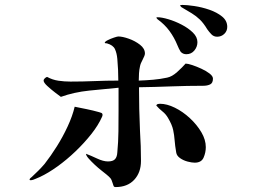

<svg xmlns="http://www.w3.org/2000/svg" viewBox="-20 -788 1040 779"><path d="M396 -322Q396 -320 395.5 -318Q395 -316 394 -314Q379 -280 350.5 -244Q322 -208 286.5 -174Q251 -140 213.5 -113Q176 -86 142 -70Q137 -68 124.5 -62.5Q112 -57 107 -57Q106 -57 103 -57Q100 -57 100 -59Q100 -62 103.5 -65.5Q107 -69 109 -70Q123 -83 136 -96Q149 -109 161 -123Q186 -155 210.5 -194Q235 -233 254.5 -275Q274 -317 283 -355Q308 -350 332.5 -345Q357 -340 382 -333Q386 -332 391 -330Q396 -328 396 -322ZM844 -469Q844 -451 832.5 -445.5Q821 -440 805 -440Q740 -440 674.5 -437.5Q609 -435 544 -434Q544 -390 545 -345.5Q546 -301 548 -257Q550 -226 551 -196Q552 -166 552 -135Q552 -88 524.5 -58.5Q497 -29 449 -29Q442 -29 440.5 -34.5Q439 -40 437 -45Q433 -59 428 -65Q423 -71 412 -80Q406 -85 392.5 -95.5Q379 -106 364.5 -119.5Q350 -133 339.5 -145Q329 -157 329 -164Q348 -157 373.5 -145Q399 -133 418 -133Q438 -133 446.5 -142Q455 -151 456 -170Q460 -212 460.5 -255Q461 -298 461 -341V-432Q405 -427 342.5 -420.5Q280 -414 227 -395Q220 -400 203 -413Q186 -426 171.5 -439.5Q157 -453 157 -461Q157 -466 162 -470.5Q167 -475 171 -476Q193 -464 217 -460.5Q241 -457 266 -457Q315 -457 363 -459Q411 -461 460 -461Q460 -483 459 -505Q458 -527 456 -549Q454 -572 446.5 -588.5Q439 -605 414 -612Q413 -612 409 -612.5Q405 -613 405 -614Q405 -619 417 -625Q429 -631 442.5 -635.5Q456 -640 460 -640Q477 -640 502.5 -631Q528 -622 548 -606.5Q568 -591 568 -571Q568 -563 559 -546.5Q550 -530 548 -519Q545 -506 544 -490.5Q543 -475 543 -461Q572 -462 601 -464.5Q630 -467 658 -473Q678 -477 699 -496Q720 -515 733 -530Q742 -530 760 -524Q778 -518 797.5 -509Q817 -500 830.5 -489.5Q844 -479 844 -469ZM815 -191Q815 -169 806 -148.5Q797 -128 770 -128Q758 -128 741 -132.5Q724 -137 710.5 -146.5Q697 -156 695 -169Q690 -198 688.5 -219Q687 -240 682.5 -261Q678 -282 662 -309Q653 -325 639 -336Q625 -347 614 -360Q616 -365 620.5 -366Q625 -367 629 -367Q657 -367 689.5 -351Q722 -335 750.5 -308.5Q779 -282 797 -251.5Q815 -221 815 -191ZM781 -617Q781 -598 768.5 -583Q756 -568 736 -568Q722 -568 713 -578Q709 -584 706 -590.5Q703 -597 700 -604Q687 -636 667.5 -662.5Q648 -689 619 -710Q618 -712 616.5 -713Q615 -714 614 -716Q616 -718 619 -718Q636 -718 663 -710Q690 -702 717 -688Q744 -674 762.5 -656Q781 -638 781 -617ZM902 -679Q902 -662 890 -650.5Q878 -639 861 -639Q847 -639 837.5 -649Q828 -659 821 -669Q806 -694 791 -708.5Q776 -723 758 -734Q740 -745 716 -759Q715 -760 713.5 -762Q712 -764 710 -765Q712 -767 715 -767.5Q718 -768 720 -768Q738 -768 768.5 -763.5Q799 -759 829.5 -748.5Q860 -738 881 -721Q902 -704 902 -679Z"/></svg>

Font: Kaisei HarunoUmi
Style: Regular
Weight: 400
Designer: Font-Kai, 金井和夫
Foundry: KAZUO KANAI
Version: Version 5.003